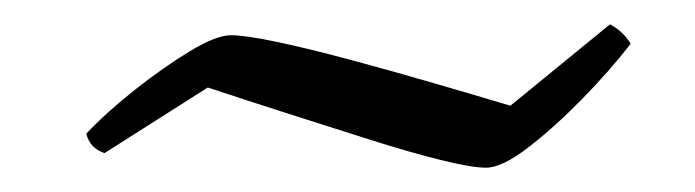

<svg xmlns="http://www.w3.org/2000/svg" viewBox="-20 -396 572 158"><path d="M380 -258Q368 -258 342 -264.5Q316 -271 283 -281.5Q250 -292 215.5 -303Q181 -314 151 -324L66 -270Q54 -274 51 -286Q68 -304 91.5 -322.5Q115 -341 136.5 -354Q158 -367 170 -367Q182 -367 208 -361.5Q234 -356 267.5 -347Q301 -338 335.5 -328Q370 -318 400 -309L482 -376Q493 -370 499 -360Q482 -338 459 -314.5Q436 -291 414.5 -274.5Q393 -258 380 -258Z"/></svg>

Font: Texturina 72pt 72pt ExtraLight
Style: Italic
Weight: 200
Italic angle: -11°
Designer: Guillermo Torres Carreño
Foundry: Omnibus-Type
Version: Version 1.002; ttfautohint (v1.8.3)